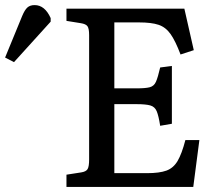

<svg xmlns="http://www.w3.org/2000/svg" viewBox="-199 -734 856 754"><path d="M62 0V-48L120 -57Q139 -60 145 -70Q151 -80 151 -108V-596Q151 -622 144.5 -631Q138 -640 118 -643L62 -652V-700H525L562 -537L510 -520Q490 -573 471 -600Q452 -627 424 -636.5Q396 -646 347 -646H250V-387H337Q373 -387 389.5 -391.5Q406 -396 413.5 -413Q421 -430 430 -469L476 -475V-248L430 -240Q424 -279 416.5 -297Q409 -315 391 -320Q373 -325 337 -325H250V-54H379Q427 -54 454.5 -64Q482 -74 498.5 -102Q515 -130 529 -184H584L560 0ZM-144 -490 -179 -508 -112 -671Q-102 -695 -91.5 -704.5Q-81 -714 -63 -714Q-23 -714 0 -663V-649Z"/></svg>

Font: Text Regular
Style: Regular
Weight: 400
Designer: Latin by Veronika Burian and Jose Scaglione. Greek by Irene Vlachou. Cyrillic by Vera Evstafieva.
Foundry: TypeTogether
Version: Version 3.002